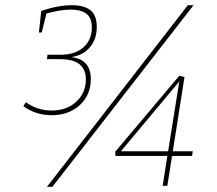

<svg xmlns="http://www.w3.org/2000/svg" viewBox="-20 -716 836 740"><path d="M330 -411Q330 -350 287.5 -311Q245 -272 179 -272Q117 -272 70 -307L80 -322Q124 -290 179 -290Q238 -290 274.5 -324.5Q311 -359 311 -410Q311 -447 287.5 -467.5Q264 -488 209 -488H161L163 -505H213Q270 -505 302 -534Q334 -563 334 -610Q334 -647 313 -663Q292 -679 252 -679Q214 -679 159 -664L141 -591H130L139 -674Q205 -696 257 -696Q304 -696 328.5 -676.5Q353 -657 353 -612Q353 -566 327 -534.5Q301 -503 255 -496Q330 -487 330 -411ZM182 4H161L704 -696H726ZM646 -133H723L720 -115H643L625 0H607L625 -115H425L424 -131L671 -424L691 -419ZM671 -402 446 -133H628Z"/></svg>

Font: Bitter Pro Thin
Style: Italic
Weight: 250
Italic angle: -9°
Designer: Sol Matas, and Bitter project Authors
Foundry: Sol Matas
Version: Version 1.010